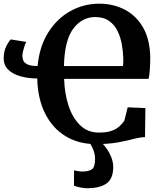

<svg xmlns="http://www.w3.org/2000/svg" viewBox="-20 -771 882 1042"><path d="M769 -184.5 767 -27Q739 -26 703.5 -16.5Q668 -7 618.8 2Q569.5 11 499.5 11Q407.5 11 337 -31.2Q266.5 -73.5 225.8 -153.2Q185 -233 182 -345Q131.5 -345.5 90.2 -357.2Q49 -369 24.5 -393Q0 -417 0 -454Q0 -493 15.2 -522.5Q30.5 -552 39 -557L123 -543.5Q119 -538.5 114 -524Q109 -509.5 105.2 -493.5Q101.5 -477.5 101.5 -469Q101.5 -456 106.2 -443.2Q111 -430.5 128.5 -421.8Q146 -413 184 -412.5Q194 -519 241.8 -594.8Q289.5 -670.5 362 -710.8Q434.5 -751 519 -751Q594 -751 656 -719.2Q718 -687.5 755.8 -623Q793.5 -558.5 795.5 -459.5Q795.5 -427 793.2 -394Q791 -361 786.5 -343H328Q330.5 -262 352.5 -196Q374.5 -130 415.5 -90.8Q456.5 -51.5 516.5 -51.5Q559 -51.5 585 -60.8Q611 -70 627 -84.5Q643 -99 654.5 -115L673 -188.5ZM327 -412.5H647.5Q648.5 -423 649 -433.8Q649.5 -444.5 649 -455.5Q648 -492 641 -531Q634 -570 617.5 -603.5Q601 -637 571.8 -657.8Q542.5 -678.5 497 -678.5Q425.5 -678.5 378 -615.8Q330.5 -553 327 -412.5ZM453.5 250.5Q435.5 250.5 415 246.2Q394.5 242 381.5 236.5L382 153Q392.5 156.5 405.5 158.2Q418.5 160 425 160Q459.5 160 477.8 148.5Q496 137 496 91Q496 62.5 483.5 35.2Q471 8 463.5 -2L507 -6.5L526.5 -2Q537.5 7.5 554 29Q570.5 50.5 583 80Q595.5 109.5 594.5 142.5Q592 203 555.2 226.8Q518.5 250.5 453.5 250.5Z"/></svg>

Font: Merriweather
Style: Bold
Weight: 700
Designer: Eben Sorkin
Foundry: Eben Sorkin
Version: Version 2.100; ttfautohint (v1.7.19-72a1) -l 8 -r 50 -G 200 